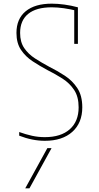

<svg xmlns="http://www.w3.org/2000/svg" viewBox="-20 -760 540 1050"><path d="M141 270H118L239 50H262ZM225 10Q191 10 156 3Q121 -4 85 -18V-38Q121 -25 155 -17.5Q189 -10 225 -10Q313 -10 361.5 -53Q410 -96 410 -173Q410 -231 385.5 -268Q361 -305 322 -330Q283 -355 239 -377Q198 -399 159 -424.5Q120 -450 95 -487Q70 -524 70 -580Q70 -657 120.5 -698.5Q171 -740 263 -740Q295 -740 332 -735Q369 -730 406 -720V-520H386V-713L401 -701Q364 -710 329 -715Q294 -720 263 -720Q178 -720 134 -684Q90 -648 90 -580Q90 -530 112.5 -497Q135 -464 171.5 -440.5Q208 -417 249 -395Q293 -373 334.5 -346Q376 -319 403 -278Q430 -237 430 -173Q430 -88 375.5 -39Q321 10 225 10Z"/></svg>

Font: M PLUS 1 Code Thin
Style: Regular
Weight: 250
Designer: Coji Morishita
Foundry: UNDERFOREST DESIGN
Version: Version 1.002